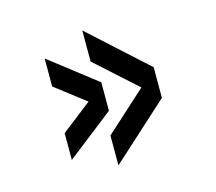

<svg xmlns="http://www.w3.org/2000/svg" viewBox="-86 -721 871 775"><g transform="rotate(-15 350.0 -334.0)"><path d="M318 -616 558 -398V-270L318 -52V-177L489 -332L318 -486ZM142 -546 338 -394V-275L142 -122V-234L268 -332L142 -429Z"/></g></svg>

Font: Martian Mono
Style: Regular
Weight: 400
Monospace: yes
Designer: Roman Shamin
Foundry: Evil Martians
Version: Version 1.000; ttfautohint (v1.8.4.7-5d5b)